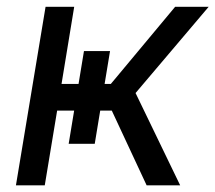

<svg xmlns="http://www.w3.org/2000/svg" viewBox="-20 -556 646 576"><path d="M27.8 0 116.7 -535.6H202.6L164.6 -304.2H312.5L505.4 -535.6H606L386.7 -276.9L520.5 0H419.9L315.4 -224.1H151.4L114.3 0ZM231.9 -402.8H310.1L264.2 -124.5H186Z"/></svg>

Font: Inter 20pt
Style: Italic
Weight: 400
Italic angle: -9.3988°
Version: Version 4.001;git-66647c0bb